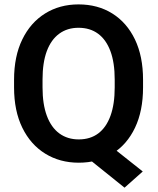

<svg xmlns="http://www.w3.org/2000/svg" viewBox="-20 -741 730 886"><path d="M638.7 50.3 554.7 125 368.7 -24.4 449.2 -100.1ZM640.1 -337.4Q640.1 -229.5 603 -151.6Q565.9 -73.7 499 -32Q432.1 9.8 343.3 9.8Q256.3 9.8 188.7 -32Q121.1 -73.7 83 -151.6Q44.9 -229.5 44.9 -337.4V-373Q44.9 -481 82.8 -558.8Q120.6 -636.7 188 -678.7Q255.4 -720.7 342.3 -720.7Q431.2 -720.7 498.3 -678.7Q565.4 -636.7 602.8 -558.8Q640.1 -481 640.1 -373ZM509.3 -374Q509.3 -452.1 489.5 -505.1Q469.7 -558.1 432.6 -585.4Q395.5 -612.8 342.3 -612.8Q290.5 -612.8 253.2 -585.4Q215.8 -558.1 196 -505.1Q176.3 -452.1 176.3 -374V-337.4Q176.3 -259.8 196.3 -206.3Q216.3 -152.8 253.9 -125.2Q291.5 -97.7 343.3 -97.7Q396.5 -97.7 433.3 -125.2Q470.2 -152.8 489.7 -206.3Q509.3 -259.8 509.3 -337.4Z"/></svg>

Font: Heebo SemiBold
Style: Regular
Weight: 600
Designer: Oded Ezer
Foundry: Ezer Type House
Version: Version 3.100